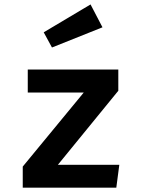

<svg xmlns="http://www.w3.org/2000/svg" viewBox="-20 -863 655 883"><path d="M246.2 -105.1H528.7L514.9 0H84.6V-96.9L365.1 -437.4H107.7V-543.1H524.1V-445.6ZM396.4 -842.6 451.3 -737.4 219 -644.6 181 -714.4Z"/></svg>

Font: Fira Code SemiBold
Style: Regular
Weight: 600
Designer: Carrois Corporate, Edenspiekermann AG, Nikita Prokopov
Foundry: Carrois Corporate, Edenspiekermann AG, Nikita Prokopov
Version: Version 6.002